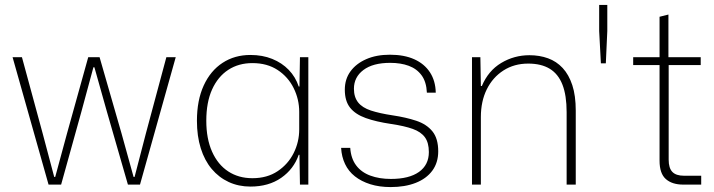

<svg xmlns="http://www.w3.org/2000/svg" viewBox="-20 -749 2897 779"><path d="M177 0 31 -517H69L153 -208L200 -31H204L252 -208L338 -517H384L473 -208L522 -31H526L572 -208L655 -517H693L548 0H499L414 -295L363 -476H359L310 -295L228 0Z M996 8Q948 8 908 -10.5Q868 -29 839 -63.5Q810 -98 794.5 -147.5Q779 -197 779 -259Q779 -342 806.5 -402Q834 -462 883 -494Q932 -526 996 -526Q1045 -526 1084.5 -510Q1124 -494 1151.5 -465.5Q1179 -437 1192 -398H1195L1197 -517H1231V0H1197L1195 -121H1192Q1172 -63 1121 -27.5Q1070 8 996 8ZM1004 -26Q1064 -26 1106.5 -54.5Q1149 -83 1171.5 -128Q1194 -173 1194 -224V-295Q1194 -346 1171.5 -391.5Q1149 -437 1106.5 -465Q1064 -493 1004 -493Q948 -493 906 -465.5Q864 -438 840.5 -386Q817 -334 817 -259Q817 -186 840.5 -133.5Q864 -81 906 -53.5Q948 -26 1004 -26Z M1565 10Q1519 10 1482.5 -1.5Q1446 -13 1420 -33.5Q1394 -54 1380 -83.5Q1366 -113 1364 -149H1401Q1404 -106 1425 -78Q1446 -50 1482.5 -36.5Q1519 -23 1566 -23Q1640 -23 1680 -51.5Q1720 -80 1720 -132Q1720 -170 1704 -192Q1688 -214 1654.5 -226Q1621 -238 1567 -246Q1506 -255 1464 -270Q1422 -285 1400.5 -312Q1379 -339 1379 -385Q1379 -428 1402 -459.5Q1425 -491 1466 -509Q1507 -527 1562 -527Q1620 -527 1661 -508.5Q1702 -490 1724.5 -455.5Q1747 -421 1748 -373H1712Q1710 -417 1690.5 -443.5Q1671 -470 1638.5 -482Q1606 -494 1563 -494Q1493 -494 1454.5 -465Q1416 -436 1416 -389Q1416 -355 1433 -333.5Q1450 -312 1485 -300.5Q1520 -289 1573 -281Q1627 -273 1669 -259Q1711 -245 1734.5 -216Q1758 -187 1758 -135Q1758 -89 1734 -56.5Q1710 -24 1666.5 -7Q1623 10 1565 10Z M1895 0V-517H1929L1931 -400H1935Q1961 -462 2013.5 -493.5Q2066 -525 2128 -525Q2169 -525 2203.5 -512.5Q2238 -500 2263 -473Q2288 -446 2302 -403.5Q2316 -361 2316 -300V0H2279V-294Q2279 -362 2262 -405.5Q2245 -449 2210.5 -470Q2176 -491 2123 -491Q2066 -491 2022.5 -463Q1979 -435 1955 -386.5Q1931 -338 1931 -274V0Z M2418 -492 2411 -623V-729H2444V-623L2438 -492Z M2752 0Q2707 0 2681.5 -22.5Q2656 -45 2656 -97V-485H2549V-517H2656V-681L2692 -690V-517H2823V-485H2693V-101Q2693 -67 2708 -51.5Q2723 -36 2755 -36H2825V0Z"/></svg>

Font: Mona Sans ExtraLight
Style: Regular
Weight: 200
Designer: Deni Anggara
Foundry: GitHub
Version: Version 2.000